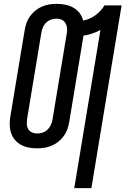

<svg xmlns="http://www.w3.org/2000/svg" viewBox="-20 -763 652 998"><path d="M366 215 502 -607Q481 -596 459 -588.5Q437 -581 414 -578L340 -130Q337 -111 330.5 -92Q324 -73 312 -56.5Q300 -40 284 -27Q268 -14 249 -6Q230 2 211 5Q192 8 173 8Q150 8 129 4Q108 0 89.5 -10Q71 -20 57.5 -36Q44 -52 37.5 -72Q31 -92 30.5 -114.5Q30 -137 34 -159L108 -605Q111 -624 117.5 -643Q124 -662 136 -678.5Q148 -695 164 -708Q180 -721 198.5 -729Q217 -737 236.5 -740Q256 -743 275 -743Q298 -743 320 -738.5Q342 -734 361.5 -723Q381 -712 394 -694.5Q407 -677 412 -656Q429 -659 445 -666Q461 -673 475.5 -683.5Q490 -694 502 -707Q514 -720 523 -735H612L455 215ZM173 -69Q187 -69 202 -74Q217 -79 227.5 -89.5Q238 -100 244.5 -114Q251 -128 253 -142L327 -589Q330 -603 328.5 -617Q327 -631 320.5 -642.5Q314 -654 301.5 -660Q289 -666 274 -666Q260 -666 245.5 -661Q231 -656 220 -645.5Q209 -635 203 -621Q197 -607 195 -593L121 -146Q119 -132 119.5 -118Q120 -104 126.5 -92.5Q133 -81 146 -75Q159 -69 173 -69Z"/></svg>

Font: Iosevka Md Ex Obl
Style: Regular
Weight: 500
Width: 7
Italic angle: -9°
Monospace: yes
Designer: Belleve Invis
Foundry: Belleve Invis
Version: Version 32.5.0; ttfautohint (v1.8.4)